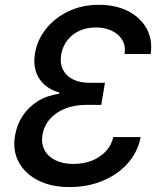

<svg xmlns="http://www.w3.org/2000/svg" viewBox="-20 -757 664 787"><path d="M265.1 9.8Q190.9 9.8 137 -17.3Q83 -44.4 57.1 -92Q31.2 -139.6 41.5 -200.2Q48.8 -245.6 72.8 -282Q96.7 -318.4 134.8 -342Q172.9 -365.7 222.2 -372.6L223.1 -377.9Q168 -393.1 140.6 -435.3Q113.3 -477.5 123.5 -538.6Q132.3 -592.8 168 -637.9Q203.6 -683.1 259.8 -710.2Q315.9 -737.3 385.7 -737.3Q453.6 -737.3 504.4 -711.7Q555.2 -686 580.6 -640.6Q606 -595.2 597.7 -535.6H490.7Q495.6 -569.8 480.7 -594Q465.8 -618.2 437.5 -631.3Q409.2 -644.5 373 -644.5Q335.4 -644.5 305.2 -630.6Q274.9 -616.7 255.6 -591.3Q236.3 -565.9 230.5 -532.2Q225.1 -497.6 238 -471.7Q251 -445.8 279.3 -431.6Q307.6 -417.5 348.1 -417.5H410.2L395 -327.1H333.5Q283.7 -327.1 245.4 -311.3Q207 -295.4 183.6 -268.1Q160.2 -240.7 153.8 -204.1Q148.4 -168.5 162.8 -141.6Q177.2 -114.7 207.8 -99.9Q238.3 -85 280.8 -85Q321.3 -85 355.5 -98.1Q389.6 -111.3 413.3 -136.2Q437 -161.1 444.3 -195.3H556.6Q544.9 -134.3 504.2 -88.1Q463.4 -42 401.6 -16.1Q339.8 9.8 265.1 9.8Z"/></svg>

Font: Inter 16pt Medium
Style: Italic
Weight: 500
Italic angle: -9.3988°
Version: Version 4.001;git-66647c0bb